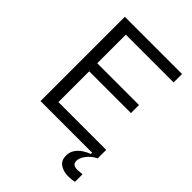

<svg xmlns="http://www.w3.org/2000/svg" viewBox="-243 -769 1063 1063"><g transform="rotate(45 289.0 -237.0)"><path d="M91 0V-660H539V-594H165V-370H492V-307H165V-66H539V0ZM542 181Q515 188 483 186Q451 184 427.5 167Q404 150 404 113Q404 86 418 65.5Q432 45 453.5 31Q475 17 495 10V-5H540V0Q507 16 486 43Q465 70 465 93Q465 113 478 119.5Q491 126 509 125Q527 124 542 122Z"/></g></svg>

Font: Bricolage Grotesque 12pt Light
Style: Regular
Weight: 300
Designer: Mathieu Triay
Foundry: Atelier Triay
Version: Version 1.001; ttfautohint (v1.8.4.7-5d5b);gftools[0.9.33.de